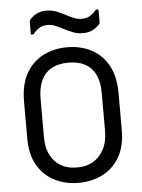

<svg xmlns="http://www.w3.org/2000/svg" viewBox="-62 -976 773 1044"><g transform="rotate(-5 325.0 -454.0)"><path d="M326 -720Q399 -720 457 -690Q515 -660 549 -599.5Q583 -539 583 -446V-245Q583 -156 548 -97Q513 -38 454.5 -9Q396 20 324 20Q254 20 195.5 -9Q137 -38 102 -97Q67 -156 67 -245V-446Q67 -539 101.5 -599.5Q136 -660 194.5 -690Q253 -720 326 -720ZM158 -247Q158 -191 173.5 -157Q189 -123 210 -104Q228 -87 256 -75.5Q284 -64 326 -64Q375 -64 411.5 -85.5Q448 -107 470 -148.5Q492 -190 492 -250V-455Q492 -491 486 -517Q480 -543 469 -563Q458 -583 443 -597Q424 -615 394.5 -625.5Q365 -636 326 -636Q268 -636 230.5 -613.5Q193 -591 175.5 -550.5Q158 -510 158 -455ZM420 -867Q445 -867 463 -877.5Q481 -888 500 -910H514Q514 -893 514 -876.5Q514 -860 514 -844Q514 -839 513 -835Q512 -831 507 -826Q491 -810 470.5 -799.5Q450 -789 418 -789Q390 -789 365.5 -798.5Q341 -808 319 -819.5Q297 -831 275 -840.5Q253 -850 230 -850Q205 -850 187 -839.5Q169 -829 150 -806H136Q136 -823 136 -840Q136 -857 136 -872Q136 -877 137 -881Q138 -885 143 -891Q159 -907 179.5 -917.5Q200 -928 232 -928Q260 -928 284.5 -918.5Q309 -909 331.5 -897Q354 -885 375.5 -876Q397 -867 420 -867Z"/></g></svg>

Font: Recursive
Style: Regular
Weight: 400
Version: Version 1.085